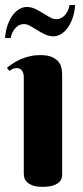

<svg xmlns="http://www.w3.org/2000/svg" viewBox="-26 -722 325 750"><path d="M216.8 -41Q216.8 -34.7 214.6 -26.1Q212.4 -17.6 204.3 -10Q196.3 -2.4 181.2 2.7Q166 7.8 140.1 7.8Q114.3 7.8 99.6 1.7Q85 -4.4 77.6 -12.7Q70.3 -21 68.6 -29.8Q66.9 -38.6 66.9 -43.9V-420.9Q66.9 -435.1 60.3 -445.6Q53.7 -456.1 38.1 -456.1Q29.8 -456.1 23.9 -453.1Q18.1 -450.2 11.2 -444.8L1 -457Q12.2 -466.3 26.1 -475.3Q40 -484.4 56.2 -491.2Q72.3 -498 90.8 -502.4Q109.4 -506.8 129.9 -506.8Q161.6 -506.8 179.2 -498.3Q196.8 -489.7 205.1 -477.3Q213.4 -464.8 215.1 -450.7Q216.8 -436.5 216.8 -425.8ZM67.9 -627.9Q57.1 -627.9 48.3 -623.3Q39.6 -618.7 33 -611.1Q26.4 -603.5 22 -593.5Q17.6 -583.5 15.6 -573.2H-6.3Q-3.9 -604 4.6 -626.7Q13.2 -649.4 25.1 -664.6Q37.1 -679.7 51 -687.3Q64.9 -694.8 78.6 -694.8Q95.7 -694.8 111.3 -687.3Q127 -679.7 141.4 -670.9Q155.8 -662.1 168.7 -654.5Q181.6 -647 193.8 -647Q204.1 -647 212.9 -651.6Q221.7 -656.2 228.3 -663.8Q234.9 -671.4 239.3 -681.4Q243.7 -691.4 245.6 -702.1H267.6Q265.1 -671.4 256.6 -648.4Q248 -625.5 236.1 -610.4Q224.1 -595.2 210.2 -587.6Q196.3 -580.1 182.6 -580.1Q165.5 -580.1 149.9 -587.6Q134.3 -595.2 119.9 -604Q105.5 -612.8 92.5 -620.4Q79.6 -627.9 67.9 -627.9Z"/></svg>

Font: Berkshire Swash
Style: Regular
Weight: 400
Designer: Astigmatic (AOETI)
Foundry: Astigmatic (AOETI)
Version: Version 1.001